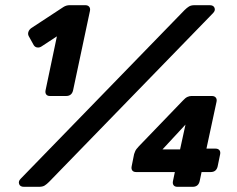

<svg xmlns="http://www.w3.org/2000/svg" viewBox="-20 -720 912 740"><path d="M172.6 -350Q162.6 -350 158.1 -356Q153.6 -362 155.6 -372L199.3 -579.9L140 -541Q132.6 -536 123.9 -537Q115.1 -538 110 -546L90.6 -581Q86.6 -589 89.6 -597.5Q92.5 -606 101 -612L224.5 -693Q235.5 -700 248.5 -700H308.7Q318.7 -700 323.7 -694Q328.7 -688 326.7 -678L261.7 -372Q256.7 -350 234.7 -350ZM72.1 0Q57.5 0 53.7 -10.7Q50 -21.4 59.6 -31L691.2 -681Q700.2 -690 708.4 -695Q716.5 -700 730.1 -700H788.2Q802.9 -700 806.9 -689.6Q811 -679.2 800.7 -669L169.1 -19Q160.1 -10 152.2 -5Q144.2 0 130.2 0ZM663.6 0Q653.6 0 649.1 -6Q644.6 -12 646.6 -22L653.9 -56.9H504.6Q494.5 -56.9 489.9 -62.9Q485.4 -68.9 487.4 -78.9L496.9 -126.2Q497.8 -128.2 500.7 -136.2Q503.6 -144.2 515.2 -156.2L684.5 -332Q694.5 -343 702.5 -346.5Q710.5 -350 717.5 -350H796.6Q806.6 -350 811.6 -344Q816.6 -338 814.6 -328L775.7 -147.2H810.7Q820.7 -147.2 825.6 -141.2Q830.4 -135.2 828.4 -125.2L818.9 -78.9Q813.9 -56.9 791.9 -56.9H756.9L749.6 -22Q744.6 0 722.6 0ZM606.2 -144.1H674L694.9 -239.8Z"/></svg>

Font: Rubik Light
Style: Italic
Weight: 300
Italic angle: -12°
Designer: Hubert and Fischer
Foundry: Hubert and Fischer
Version: Version 2.300;gftools[0.9.30]